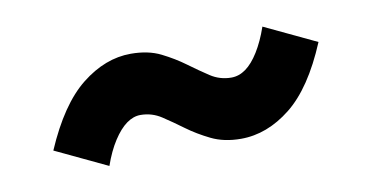

<svg xmlns="http://www.w3.org/2000/svg" viewBox="-36 -504 672 347"><g transform="rotate(-10 300.0 -330.0)"><path d="M385 -237Q354 -237 330.5 -248.5Q307 -260 288 -274Q269 -288 251.5 -299.5Q234 -311 213 -311Q200 -311 187.5 -302Q175 -293 163 -274.5Q151 -256 142 -230L47 -275Q81 -354 124.5 -388.5Q168 -423 215 -423Q247 -423 270 -411.5Q293 -400 312 -386Q331 -372 348.5 -360.5Q366 -349 387 -349Q401 -349 413.5 -358Q426 -367 437.5 -385.5Q449 -404 458 -430L553 -385Q520 -306 476.5 -271.5Q433 -237 385 -237Z"/></g></svg>

Font: Source Code Pro ExtraLight ExtraBold
Style: Regular
Weight: 800
Monospace: yes
Version: Version 1.018;hotconv 1.0.116;makeotfexe 2.5.65601